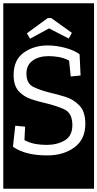

<svg xmlns="http://www.w3.org/2000/svg" viewBox="-32 -937 593 1170"><path d="M-12 213V-917H541V213ZM387 -702 406 -737 280 -827H259L132 -734L151 -701L267 -764ZM488 -182Q488 -256 452.5 -293.5Q417 -331 367.5 -346.5Q318 -362 274 -372Q219 -385 174 -406Q129 -427 129 -488Q129 -540 166.5 -567.5Q204 -595 265 -595Q294 -595 326 -589.5Q358 -584 389 -568L399 -471L459 -477L453 -606Q422 -630 367 -645Q312 -660 258 -660Q174 -660 112.5 -616Q51 -572 51 -480Q51 -416 81 -382.5Q111 -349 156 -333.5Q201 -318 247 -308Q307 -294 358 -271.5Q409 -249 409 -175Q409 -109 362.5 -81.5Q316 -54 252 -54Q216 -54 183 -60Q150 -66 117 -83L121 -165L61 -171L47 -43Q120 10 256 10Q355 10 421.5 -39Q488 -88 488 -182Z"/></svg>

Font: Zilla Slab Highlight
Style: Regular
Weight: 400
Designer: Typotheque Type Foundry
Foundry: Typotheque type foundry
Version: Version 1.1; 2017; ttfautohint (v1.6)